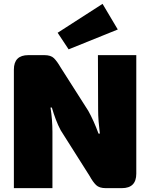

<svg xmlns="http://www.w3.org/2000/svg" viewBox="-20 -976 778 996"><path d="M687 -690V-75Q687 0 612 0H529Q495 0 478.5 -16Q462 -32 445 -63L295 -300Q281 -326 269.5 -356.5Q258 -387 249 -418H242Q247 -387 249.5 -354.5Q252 -322 252 -292V0H52V-615Q52 -690 127 -690H210Q244 -690 260 -674Q276 -658 294 -627L438 -401Q452 -376 465.5 -346Q479 -316 491 -283H498Q494 -315 491.5 -346Q489 -377 489 -408L488 -690ZM512 -956 591 -823 336 -720 279 -806Z"/></svg>

Font: Exo 2 Black
Style: Regular
Weight: 900
Designer: Natanael Gama
Foundry: Natanael Gama
Version: Version 2.010